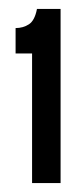

<svg xmlns="http://www.w3.org/2000/svg" viewBox="-20 -681 185 431"><path d="M52 -270V-561H15V-618Q32 -618 45 -626.5Q58 -635 63 -661H116V-270Z"/></svg>

Font: Bricolage Grotesque 96pt Condensed Light
Style: Regular
Weight: 300
Width: 3
Designer: Mathieu Triay
Foundry: Atelier Triay
Version: Version 1.001; ttfautohint (v1.8.4.7-5d5b);gftools[0.9.33.de